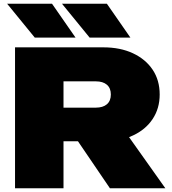

<svg xmlns="http://www.w3.org/2000/svg" viewBox="-20 -1002 916 1022"><path d="M549 -982 674 -802H457L310 -982ZM257 -982 382 -802H165L18 -982ZM60 0V-750H530Q620 -750 687.5 -718.5Q755 -687 792.5 -631Q830 -575 830 -499Q830 -425 792.5 -368.5Q755 -312 688 -281Q677 -276 667 -272L860 0H565L395 -250H318V0ZM318 -429H490Q528 -429 549 -447Q570 -465 570 -499Q570 -533 549 -551Q528 -569 490 -569H318Z"/></svg>

Font: Bounded
Style: Regular
Weight: 900
Designer: Vlad Churkin
Version: Version 1.0